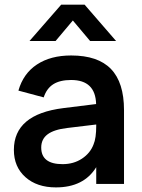

<svg xmlns="http://www.w3.org/2000/svg" viewBox="-20 -795 616 830"><path d="M107.4 -617.7 244.6 -774.9H345.7L481.9 -617.7H369.6L294.9 -706.5L220.2 -617.7ZM287.6 -555.2Q403.3 -555.2 459.7 -496.8Q516.1 -438.5 516.1 -318.8V0H396V-72.3Q342.3 15.1 221.7 15.1Q139.6 15.1 89.8 -29.3Q40 -73.7 40 -147Q40 -300.8 253.4 -327.6L395.5 -345.2Q392.6 -449.2 287.6 -449.2Q239.3 -449.2 210.4 -430.9Q181.6 -412.6 168.9 -374L59.6 -403.3Q80.6 -477.1 139.6 -516.1Q198.7 -555.2 287.6 -555.2ZM396 -256.8 270.5 -241.7Q212.9 -234.9 185.5 -214.1Q158.2 -193.4 158.2 -157.2Q158.2 -85.4 250.5 -85.4Q298.3 -85.4 334.2 -109.1Q370.1 -132.8 384.3 -170.4Q396 -197.3 396 -252Z"/></svg>

Font: Vela Sans Bd
Style: Bold
Weight: 700
Designer: Principal design: Mikhail Sharanda - project Manrope.
Design modification: Ravid Balaliev
Foundry: Mikhail Sharanda
Version: Version 1.001